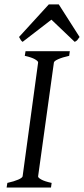

<svg xmlns="http://www.w3.org/2000/svg" viewBox="-20 -846 379 866"><path d="M292 -594.2Q261.2 -587.4 242.7 -579.1Q224.1 -570.8 223.1 -564L151.9 -50.8Q150.9 -44.9 166 -36.4Q181.2 -27.8 212.9 -21L210 0H9.8L13.2 -21Q43.9 -27.8 62.3 -35.9Q80.6 -43.9 82 -50.8L151.9 -564Q152.8 -569.8 137.7 -578.6Q122.6 -587.4 91.8 -594.2L95.2 -615.2H294.9ZM338.9 -679.2Q332 -669.4 328.4 -665Q324.7 -660.6 316.9 -657.2L211.9 -757.3L82 -657.2Q77.6 -660.2 74.2 -664.8Q70.8 -669.4 65.9 -679.2L200.2 -826.2H245.1Z"/></svg>

Font: Gentium Plus
Style: Italic
Weight: 400
Italic angle: -8°
Designer: J. Victor Gaultney, Annie Olsen, Iska Routamaa
Foundry: SIL International
Version: Version 1.510